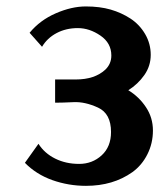

<svg xmlns="http://www.w3.org/2000/svg" viewBox="-20 -572 499 602"><path d="M395 -32.2Q334.5 10.7 249.5 10.7Q194.8 10.7 144 -7.3Q93.3 -25.4 58.1 -61.5L100.6 -121.1Q119.6 -91.3 153.1 -74.7Q186.5 -58.1 228 -58.1Q269.5 -58.1 298.8 -85Q328.1 -111.8 328.1 -158.2Q328.1 -215.8 287.4 -234.6Q246.6 -253.4 210.7 -251.7Q174.8 -250 152.8 -250V-322.8H217.3Q276.9 -322.8 310.1 -353.5Q329.1 -371.6 329.1 -397.9Q329.1 -437 294.9 -460.4Q260.7 -483.9 223.9 -483.9Q187 -483.9 157.5 -468.3Q127.9 -452.6 111.8 -425.3L72.8 -469.2Q105.5 -508.8 155 -530.3Q204.6 -551.8 248.8 -551.8Q293 -551.8 326.9 -542Q360.8 -532.2 389.2 -513.7Q417.5 -495.1 435.1 -465.1Q452.6 -435.1 452.6 -400.1Q452.6 -365.2 432.6 -336.7Q412.6 -308.1 382.3 -289.1Q416 -268.6 437.7 -235.8Q459.5 -203.1 459.5 -162.8Q459.5 -122.6 442.1 -88.1Q424.8 -53.7 395 -32.2Z"/></svg>

Font: Rachana
Style: Bold
Weight: 700
Designer: Hussain KH
Foundry: Hussain KH, Rajeesh K Nambiar, Santhosh Thottingal, Swathanthra Malayalam Computing (http://smc.org.in)
Version: Version 7.0.0+20221109